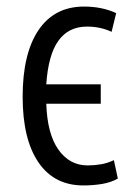

<svg xmlns="http://www.w3.org/2000/svg" viewBox="-20 -555 400 585"><path d="M234 10Q145 10 97 -60.5Q49 -131 49 -260Q49 -392 97.5 -463.5Q146 -535 236 -535Q291 -535 334 -515L320 -458Q286 -474 245 -474Q189 -474 158 -431Q127 -388 121 -298H287V-239H121Q124 -147 158 -99Q192 -51 247 -51Q268 -51 288 -54.5Q308 -58 327 -67L339 -11Q318 1 291 5.5Q264 10 234 10Z"/></svg>

Font: Ubuntu Sans Condensed
Style: Regular
Weight: 400
Width: 3
Designer: Dalton Maag Ltd
Foundry: Dalton Maag Ltd
Version: Version 1.006; ttfautohint (v1.8.4.7-5d5b)